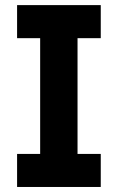

<svg xmlns="http://www.w3.org/2000/svg" viewBox="-20 -743 468 763"><path d="M47.9 -722.7H380.4V-591.3H288.1V-131.3H380.4V0H47.9V-131.3H139.6V-591.3H47.9Z"/></svg>

Font: Giphurs
Style: Bold
Weight: 700
Version: Version 0.920; ttfautohint (v1.8.4.7-5d5b)